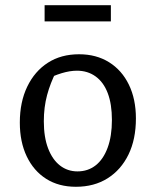

<svg xmlns="http://www.w3.org/2000/svg" viewBox="-20 -707 577 736"><path d="M271 9Q205 9 157 -21.5Q109 -52 82.5 -107.5Q56 -163 56 -237Q56 -316 84.5 -375Q113 -434 163.5 -466.5Q214 -499 283 -499Q349 -499 398 -468.5Q447 -438 474 -382.5Q501 -327 501 -253Q501 -173 472.5 -114.5Q444 -56 392.5 -23.5Q341 9 271 9ZM277 -50Q317 -50 346.5 -73Q376 -96 392.5 -140.5Q409 -185 409 -247Q409 -308 393 -350Q377 -392 346.5 -414Q316 -436 275 -436Q248 -436 216.5 -426.5Q185 -417 145 -397L196 -434Q173 -389 160.5 -342.5Q148 -296 148 -242Q148 -181 164.5 -138Q181 -95 210 -72.5Q239 -50 277 -50ZM151 -625V-687H405V-625Z"/></svg>

Font: Piazzolla Thin Medium
Style: Regular
Weight: 500
Version: Version 2.005